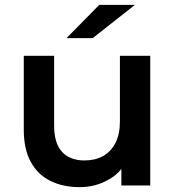

<svg xmlns="http://www.w3.org/2000/svg" viewBox="-20 -764 721 791"><path d="M308 7Q240 7 188 -18.5Q136 -44 107 -96.5Q78 -149 78 -229V-534H203V-246Q203 -174 235.5 -138.5Q268 -103 328 -103Q372 -103 404.5 -121Q437 -139 455.5 -175Q474 -211 474 -264V-534H599V0H480V-68Q457 -39 422 -21Q370 7 308 7ZM254 -607 389 -744H536L362 -607Z"/></svg>

Font: Montserrat Thin SemiBold
Style: Regular
Weight: 600
Version: Version 9.000